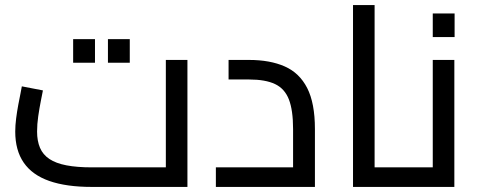

<svg xmlns="http://www.w3.org/2000/svg" viewBox="-20 -736 1889 756"><path d="M341 0Q241 0 174 -23.5Q107 -47 73.5 -95.5Q40 -144 40 -218Q40 -242 43.5 -269.5Q47 -297 52 -323.5Q57 -350 61 -369.5Q65 -389 66 -396L149 -380Q146 -365 140.5 -337Q135 -309 130.5 -278Q126 -247 126 -218Q126 -181 137.5 -154Q149 -127 174.5 -110Q200 -93 241.5 -85Q283 -77 342 -77H633V-500H718V0ZM268 -489V-582H354V-489ZM405 -489V-582H491V-489Z M830 0V-77H1202L1134 -17V-228Q1134 -302 1117.5 -344.5Q1101 -387 1063 -405Q1025 -423 961 -423H880V-500H961Q1043 -500 1101 -474.5Q1159 -449 1189.5 -389.5Q1220 -330 1220 -228V0Z M1455 0V-77H1576V0ZM1370 0V-716H1455V0ZM1576 0V-77Q1582 -77 1586 -74.5Q1590 -72 1592 -67Q1594 -62 1595 -55Q1596 -48 1596 -39Q1596 -30 1595 -22.5Q1594 -15 1592 -10Q1590 -5 1586 -2.5Q1582 0 1576 0Z M1576 0V-77H1725L1684 -43V-500H1769V0ZM1576 0Q1570 0 1566 -2.5Q1562 -5 1560 -10Q1558 -15 1557 -22.5Q1556 -30 1556 -39Q1556 -51 1557.5 -59Q1559 -67 1563.5 -72Q1568 -77 1576 -77ZM1684 -590V-683H1770V-590Z"/></svg>

Font: Cairo Play Medium
Style: Regular
Weight: 500
Version: Version 3.119